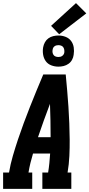

<svg xmlns="http://www.w3.org/2000/svg" viewBox="-35 -1213 574 1233"><path d="M-15 0V-105H23Q32 -159 47.5 -212Q63 -265 80.5 -317.5Q98 -370 117.5 -422.5Q137 -475 157.5 -527Q178 -579 199.5 -631Q221 -683 243 -735H387Q392 -683 396.5 -631Q401 -579 404.5 -527Q408 -475 410 -422.5Q412 -370 412.5 -317.5Q413 -265 410.5 -211.5Q408 -158 399 -105H423V0H237V-105H274Q279 -135 282 -166Q285 -197 287 -227H177Q168 -197 160.5 -166.5Q153 -136 148 -105H172V0ZM290 -332Q290 -386 289 -439.5Q288 -493 286 -546Q266 -493 246.5 -439.5Q227 -386 209 -332ZM340 -785Q316 -785 294 -793.5Q272 -802 259 -820Q246 -838 242 -861.5Q238 -885 242 -909Q245 -926 253.5 -941.5Q262 -957 276 -967Q290 -977 307 -981Q324 -985 340 -985Q364 -985 386 -976.5Q408 -968 421.5 -950Q435 -932 438.5 -908.5Q442 -885 438 -861Q436 -844 427.5 -828.5Q419 -813 404.5 -803Q390 -793 373.5 -789Q357 -785 340 -785ZM340 -847Q347 -847 353 -848.5Q359 -850 364.5 -854Q370 -858 373.5 -863.5Q377 -869 378 -876Q379 -885 377.5 -894Q376 -903 371 -910Q366 -917 357.5 -920Q349 -923 340 -923Q334 -923 327.5 -921.5Q321 -920 315.5 -916Q310 -912 307 -906.5Q304 -901 303 -894Q301 -885 302.5 -876Q304 -867 309 -860Q314 -853 322.5 -850Q331 -847 340 -847ZM345 -993 293 -1047 453 -1193 519 -1127Z"/></svg>

Font: Iosevka Curly Slab XBdObl
Style: Regular
Weight: 800
Italic angle: -9°
Monospace: yes
Designer: Belleve Invis
Foundry: Belleve Invis
Version: Version 11.1.0; ttfautohint (v1.8.3)